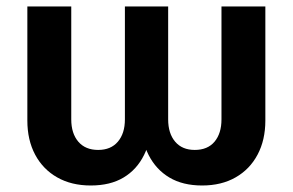

<svg xmlns="http://www.w3.org/2000/svg" viewBox="-20 -566 909 596"><path d="M261.7 9.8Q201.7 9.8 157.5 -15.4Q113.3 -40.5 89.1 -85.9Q64.9 -131.3 64.9 -191.9V-545.9H201.2V-195.3Q201.2 -151.9 223.1 -126.2Q245.1 -100.6 284.7 -100.6Q324.2 -100.6 345.9 -126.2Q367.7 -151.9 367.7 -195.3V-545.9H502V-195.3Q502 -151.9 523.7 -126.2Q545.4 -100.6 584.5 -100.6Q624.5 -100.6 646 -126.2Q667.5 -151.9 667.5 -195.3V-545.9H803.7V-191.9Q803.7 -131.3 779.5 -85.9Q755.4 -40.5 711.4 -15.4Q667.5 9.8 607.4 9.8Q547.4 9.8 505.9 -14.9Q464.4 -39.6 441.4 -84.7Q418.5 -129.9 414.6 -191.9H453.1Q449.7 -130.4 427.2 -85Q404.8 -39.6 363.5 -14.9Q322.3 9.8 261.7 9.8Z"/></svg>

Font: Inter Cardless
Style: Bold
Weight: 700
Designer: Rasmus Andersson
Foundry: rsms
Version: Version 4.001;git-9221beed3